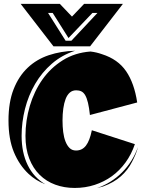

<svg xmlns="http://www.w3.org/2000/svg" viewBox="-20 -974 745 995"><path d="M509 -693Q591 -667 633.5 -605Q676 -543 691 -443L446 -378Q442 -416 436 -441Q430 -466 421.5 -480.5Q413 -495 401.5 -500.5Q390 -506 375 -506Q355 -506 341.5 -494Q328 -482 320 -461Q312 -440 308 -411.5Q304 -383 304 -350Q304 -318 307.5 -290Q311 -262 319.5 -240.5Q328 -219 341 -206.5Q354 -194 374 -194Q406 -194 425.5 -219.5Q445 -245 456 -299L679 -227Q661 -174 630.5 -132Q600 -90 560 -61Q520 -32 471 -16Q422 0 367 0Q313 0 266.5 -17Q220 -34 185.5 -68Q151 -102 131.5 -152.5Q112 -203 112 -270Q112 -349 134.5 -425Q157 -501 199.5 -561.5Q242 -622 305 -661.5Q368 -701 449 -707Q466 -705 480.5 -701.5Q495 -698 509 -693ZM128 -73Q80 -118 52 -185.5Q24 -253 24 -350Q24 -444 50.5 -511.5Q77 -579 123.5 -623Q170 -667 233 -688Q296 -709 369 -711Q301 -689 249 -644Q197 -599 162 -539Q127 -479 109.5 -409.5Q92 -340 92 -270Q92 -183 123.5 -118.5Q155 -54 215 -19Q165 -38 128 -73ZM664 -135Q643 -93 606.5 -60.5Q570 -28 515 -8L482 1Q557 -25 612.5 -80.5Q668 -136 695 -212Q690 -192 682 -173Q674 -154 664 -135ZM217 -18Q215 -18 217 -18ZM447 -734H257L87 -954H290L353 -888L416 -954H617ZM350 -763 485 -907H459L335 -777L253 -907H229L320 -763Z"/></svg>

Font: J.M. Nexus Grotesque
Style: Regular
Weight: 900
Designer: deFharo
Foundry: deFharo
Version: Version 3.003